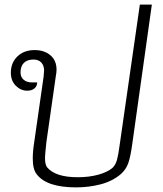

<svg xmlns="http://www.w3.org/2000/svg" viewBox="-20 -803 705 832"><path d="M139 -48Q122 -69 122 -116Q122 -148 128 -185L169 -471Q171 -491 171 -498Q171 -519 159 -532Q147 -545 125 -545Q98 -545 83.5 -530.5Q69 -516 69 -489Q69 -469 82.5 -457.5Q96 -446 117 -446H141Q141 -430 129.5 -420Q118 -410 98 -410Q70 -410 48.5 -431.5Q27 -453 27 -488Q27 -531 55.5 -558.5Q84 -586 130 -586Q172 -586 198.5 -563.5Q225 -541 225 -501Q225 -489 222 -474L181 -187Q175 -131 175 -119Q175 -88 185 -77Q221 -35 317 -35Q366 -35 406 -46Q446 -57 468 -76Q481 -89 487 -110.5Q493 -132 499 -178L586 -783H638L554 -185Q546 -125 536 -96.5Q526 -68 503 -48Q466 -17 415 -4Q364 9 310 9Q182 9 139 -48Z"/></svg>

Font: Krub Light
Style: Italic
Weight: 300
Italic angle: -8°
Designer: Ekaluck Peanpanawate
Foundry: Cadson Demak Co.,Ltd.
Version: Version 1.000; ttfautohint (v1.6)